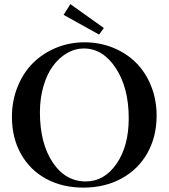

<svg xmlns="http://www.w3.org/2000/svg" viewBox="-20 -877 800 911"><path d="M450.2 -712.9 281.7 -806.6 314 -857.4 472.7 -744.1ZM375.5 13.2Q276.4 13.2 199.5 -28.3Q122.6 -69.8 79.6 -146.2Q36.6 -222.7 36.6 -322.3Q36.6 -398.4 63.2 -464.8Q89.8 -531.2 136 -577.4Q182.1 -623.5 245.6 -649.9Q309.1 -676.3 381.3 -676.3Q453.1 -676.3 516.4 -650.6Q579.6 -625 625 -579.8Q670.4 -534.7 696.8 -469.5Q723.1 -404.3 723.1 -328.1Q723.1 -229 679.7 -151.4Q636.2 -73.7 556.9 -30.3Q477.5 13.2 375.5 13.2ZM387.2 -16.1Q474.6 -16.1 532.7 -99.6Q590.8 -183.1 590.8 -315.9Q590.8 -460.4 529.5 -553.7Q468.3 -647 377.4 -647Q335.9 -647 298.1 -625Q260.3 -603 231.7 -564.5Q203.1 -525.9 186.3 -468.5Q169.4 -411.1 169.4 -344.2Q169.4 -197.8 229.7 -106.9Q290 -16.1 387.2 -16.1Z"/></svg>

Font: Elstob Medium
Style: Regular
Weight: 500
Designer: Peter S. Baker
Version: Version 1.015